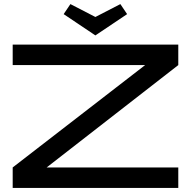

<svg xmlns="http://www.w3.org/2000/svg" viewBox="-20 -918 932 938"><path d="M851 -700H42V-600H689L42 -100V0H851V-100H208L851 -600ZM291 -849 446 -745 601 -849 568 -898 446 -835 324 -898Z"/></svg>

Font: Bruno Ace SC
Style: Regular
Weight: 400
Designer: Astigmatic (AOETI)
Foundry: Astigmatic (AOETI)
Version: Version 1.000